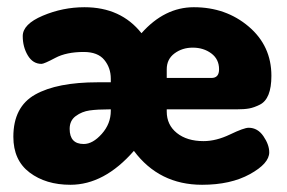

<svg xmlns="http://www.w3.org/2000/svg" viewBox="-20 -502 796 532"><path d="M517 -482Q606 -482 669 -428.5Q732 -375 732 -292Q732 -260 724 -240Q716 -220 700 -212Q684 -204 670.5 -201.5Q657 -199 635 -199H442V-193Q442 -156 470 -133.5Q498 -111 544 -111Q579 -111 617.5 -129.5Q656 -148 669 -148Q694 -148 710 -124.5Q726 -101 726 -80Q726 -49 672.5 -19.5Q619 10 540 10Q421 10 351 -84Q269 10 175 10Q107 10 62 -24Q17 -58 17 -123Q17 -206 77.5 -240Q138 -274 251 -274H287V-284Q287 -314 269 -336Q251 -358 212 -358Q164 -358 133 -341.5Q102 -325 95 -325Q71 -325 57 -348.5Q43 -372 43 -402Q43 -435 98.5 -458.5Q154 -482 214 -482Q315 -482 372 -410Q436 -482 517 -482ZM442 -286H566Q587 -286 587 -310Q587 -338 565.5 -354Q544 -370 514 -370Q485 -370 463.5 -354Q442 -338 442 -310ZM287 -195V-199H283Q250 -199 228.5 -196Q207 -193 190 -180.5Q173 -168 173 -145Q173 -103 212 -103Q237 -103 262 -131Q287 -159 287 -195Z"/></svg>

Font: Dosis
Style: ExtraBold
Weight: 800
Designer: EdgarTolentino, PabloImpallari, IginoMarini
Foundry: EdgarTolentino, PabloImpallari, IginoMarini
Version: Version 1.007